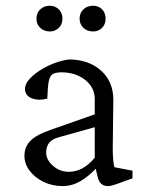

<svg xmlns="http://www.w3.org/2000/svg" viewBox="-20 -628 498 656"><path d="M194.3 7.8Q158.2 7.8 128.4 -6.8Q98.6 -21.5 81.1 -44.9Q63.5 -68.4 63.5 -95.7Q63.5 -127 85 -147.9Q106.4 -168.9 156.2 -185.5L303.7 -237.3V-291Q303.7 -316.4 288.6 -336.9Q273.4 -357.4 248 -369.1Q222.7 -380.9 190.4 -380.9Q164.1 -380.9 154.8 -370.1Q145.5 -359.4 143.6 -326.2L141.6 -291Q110.4 -283.2 87.9 -292.5Q65.4 -301.8 65.4 -324.2Q65.4 -339.8 78.6 -355.5Q91.8 -371.1 113.8 -385.7Q135.7 -400.4 161.6 -410.6Q187.5 -420.9 214.8 -424.8Q282.2 -424.8 324.2 -387.7Q366.2 -350.6 367.2 -290L365.2 -118.2Q365.2 -102.5 366.7 -83.5Q368.2 -64.5 371.1 -56.6L432.6 -44.9V-18.6L388.7 -2.9Q376 2 365.7 4.9Q355.5 7.8 348.6 7.8Q320.3 7.8 313.5 -24.4L304.7 -61.5L317.4 -62.5Q285.2 -26.4 255.4 -9.3Q225.6 7.8 194.3 7.8ZM214.8 -41Q239.3 -41 261.2 -52.7Q283.2 -64.5 303.7 -88.9V-193.4L181.6 -159.2Q158.2 -153.3 147.9 -140.1Q137.7 -127 137.7 -106.4Q137.7 -82 161.1 -61.5Q184.6 -41 214.8 -41ZM150.4 -520.5Q130.9 -520.5 117.7 -532.7Q104.5 -544.9 104.5 -564.5Q104.5 -584 117.7 -596.2Q130.9 -608.4 150.4 -608.4Q168 -608.4 180.7 -596.2Q193.4 -584 193.4 -564.5Q193.4 -544.9 180.7 -532.7Q168 -520.5 150.4 -520.5ZM297.9 -520.5Q278.3 -520.5 265.1 -532.7Q252 -544.9 252 -564.5Q252 -584 265.1 -596.2Q278.3 -608.4 297.9 -608.4Q316.4 -608.4 328.6 -596.2Q340.8 -584 340.8 -564.5Q340.8 -544.9 328.6 -532.7Q316.4 -520.5 297.9 -520.5Z"/></svg>

Font: Crimson Pro Light
Style: Regular
Weight: 300
Designer: Jacques Le Bailly
Foundry: Baron von Fonthausen
Version: Version 1.003